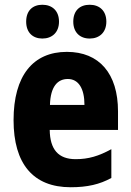

<svg xmlns="http://www.w3.org/2000/svg" viewBox="-20 -777 550 807"><path d="M90 -686C90 -640 118 -615 158 -615C199 -615 228 -641 228 -686C228 -732 199 -757 158 -757C118 -757 90 -733 90 -686ZM288 -686C288 -641 316 -615 357 -615C398 -615 427 -641 427 -686C427 -732 398 -757 357 -757C316 -757 288 -733 288 -686ZM261 -559C119 -559 37 -459 37 -272C37 -89 119 10 277 10C347 10 399 -2 448 -29V-150C395 -121 352 -108 298 -108C225 -108 190 -149 189 -231H476V-309C476 -468 397 -559 261 -559ZM265 -445C310 -445 335 -405 335 -336H190C192 -413 222 -445 265 -445Z"/></svg>

Font: Noto Sans Thai Looped Condensed ExtraBold
Style: Regular
Weight: 800
Width: 3
Designer: Sasikarn Vongin, Ben Mitchell
Foundry: The Fontpad Ltd
Version: Version 1.001